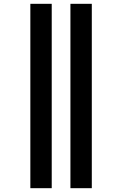

<svg xmlns="http://www.w3.org/2000/svg" viewBox="-20 -843 640 1006"><path d="M349 143V-823H461V143ZM139 143V-823H251V143Z"/></svg>

Font: Iosevka Heavy Extended
Style: Regular
Weight: 900
Width: 7
Monospace: yes
Designer: Belleve Invis
Foundry: Belleve Invis
Version: Version 32.5.0; ttfautohint (v1.8.4)